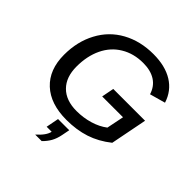

<svg xmlns="http://www.w3.org/2000/svg" viewBox="-240 -867 1257 1257"><g transform="rotate(45 389.0 -238.0)"><path d="M361.8 9.8Q213.9 9.8 131.6 -66.9Q49.3 -143.6 49.3 -281.2Q49.3 -403.8 100.6 -499Q151.4 -594.7 245.4 -646.5Q339.4 -698.2 460.4 -698.2Q569.8 -698.2 641.1 -654.1Q712.4 -609.9 738.8 -526.4L630.4 -496.1Q613.3 -552.2 568.4 -581.1Q523.4 -609.9 454.1 -609.9Q366.2 -609.9 299.3 -569.3Q232.4 -529.3 197 -455.3Q161.6 -381.3 161.6 -284.2Q161.6 -186.5 215.6 -132.3Q269.5 -78.1 367.7 -78.1Q430.2 -78.1 487.8 -95.2Q545.4 -112.3 587.4 -144.5L611.8 -264.6H418.9L435.5 -350.6H730L680.2 -96.7Q609.4 -40.5 532.5 -15.4Q455.6 9.8 361.8 9.8ZM412.1 99.6Q404.3 139.2 388.4 167.5Q372.6 195.8 345.7 222.2H285.2Q340.8 172.9 348.6 132.8H302.2L319.3 44.4H422.9Z"/></g></svg>

Font: Arimo Medium
Style: Italic
Weight: 500
Italic angle: -12°
Designer: Steve Matteson
Foundry: Monotype Imaging Inc.
Version: Version 1.33